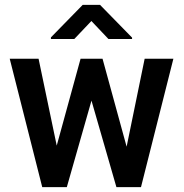

<svg xmlns="http://www.w3.org/2000/svg" viewBox="-20 -770 757 790"><path d="M356 -683.6 285.6 -609.4H189.5V-616.2L320.3 -750H391.6L523.4 -615.2V-609.4H426.3ZM575.2 -528.3H693.4L560.1 0H459L356.4 -356L254.9 0H153.8L20 -528.3H138.7L213.4 -170.9L311.5 -528.3H401.9L501 -166.5Z"/></svg>

Font: Robert Sans
Style: Bold
Weight: 700
Designer: Christian Robertson (extended by Adam Twardoch)
Foundry: Google
Version: Version 12.135;April 2, 2019;FontCreator 11.5.0.2425 64-bit;